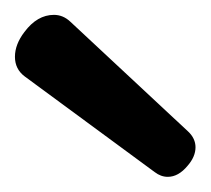

<svg xmlns="http://www.w3.org/2000/svg" viewBox="-20 -764 282 257"><path d="M204.6 -527.3Q195.3 -527.3 187 -533.7L13.2 -661.6Q0 -671.4 0 -688Q0 -704.6 12.7 -721.2Q29.8 -744.1 52.2 -744.1Q64.5 -744.1 74.2 -734.9L231.9 -587.9Q241.7 -578.6 241.7 -566.9Q241.7 -554.2 231 -542Q218.8 -527.3 204.6 -527.3Z"/></svg>

Font: Gayathri
Style: Bold
Weight: 700
Designer: Binoy Dominic <binoy.domenic@gmail.com>
Foundry: SMC
Version: Version 1.000